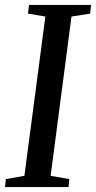

<svg xmlns="http://www.w3.org/2000/svg" viewBox="-24 -763 391 783"><path d="M-3.5 0 0 -32.5 75.5 -46 161 -695.5 90 -707.5 94.5 -743H347.5L343.5 -707.5L267.5 -695.5L182.5 -46L258.5 -32.5L255.5 0Z"/></svg>

Font: Merriweather 60pt
Style: Italic
Weight: 400
Italic angle: -7.8°
Version: Version 2.101